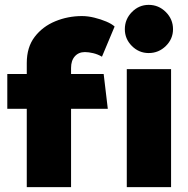

<svg xmlns="http://www.w3.org/2000/svg" viewBox="-20 -769 773 789"><path d="M10 -322H90V0H272V-322H423L406 -465H272V-490Q272 -520 287.5 -537.5Q303 -555 329 -555Q344 -555 363 -550.5Q382 -546 399 -536L451 -660Q439 -671 416.5 -680.5Q394 -690 367.5 -696.5Q341 -703 317 -703Q259 -703 207 -681.5Q155 -660 122.5 -617.5Q90 -575 90 -510V-465H10ZM683 0V-485H501V0ZM591 -551Q632 -551 661.5 -580Q691 -609 691 -649Q691 -690 661.5 -719.5Q632 -749 591 -749Q551 -749 522 -719.5Q493 -690 493 -649Q493 -609 522 -580Q551 -551 591 -551Z"/></svg>

Font: Catamaran Black
Style: Regular
Weight: 900
Designer: Pria Ravichandran
Version: Version 2.000